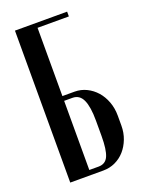

<svg xmlns="http://www.w3.org/2000/svg" viewBox="-134 -764 624 830"><g transform="rotate(-20 177.5 -349.5)"><path d="M194 -363Q223 -363 248.5 -350.5Q274 -338 293 -316.5Q312 -295 323 -265.5Q334 -236 334 -202V-156Q334 -123 323 -94.5Q312 -66 293.5 -45Q275 -24 249.5 -12Q224 0 194 0H42V-699H282V-677H138V-363ZM238 -214Q238 -277 223.5 -309Q209 -341 176 -341H138V-23H181Q213 -23 225.5 -51.5Q238 -80 238 -143Z"/></g></svg>

Font: Moniqa Narrow Heading
Style: Bold
Weight: 700
Width: 4
Designer: Rajesh Rajput
Foundry: Rajesh Rajput
Version: Version 1.000